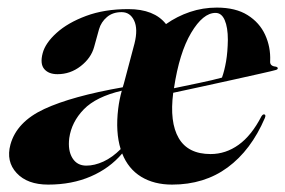

<svg xmlns="http://www.w3.org/2000/svg" viewBox="-20 -477 752 506"><path d="M7.5 -96Q24 -156 96.8 -189.8Q169.5 -223.5 303.5 -247Q305 -252 306.5 -257L334.5 -362.5Q344 -400.5 333.5 -422.8Q323 -445 300.5 -445Q277 -445 261.8 -432Q246.5 -419 241 -400L228 -353Q220 -324 192.8 -302.8Q165.5 -281.5 131.5 -281.5Q108 -281.5 96.5 -295.2Q85 -309 92.5 -337Q99.5 -363.5 129 -390.2Q158.5 -417 206.8 -435Q255 -453 318 -453Q386.5 -453 417.5 -413.5Q446.5 -434 480.5 -445.5Q514.5 -457 551.5 -457Q601 -457 632.5 -437.2Q664 -417.5 678.8 -385.2Q693.5 -353 692 -316.5Q690.5 -303 706 -301.5Q711.5 -300.5 712 -297.5Q712.5 -294 706.5 -292.5Q698 -290 667.5 -283.2Q637 -276.5 595.8 -267.2Q554.5 -258 512 -248.8Q469.5 -239.5 436.5 -232.5Q426.5 -155 451 -113Q475.5 -71 535 -71Q575 -71 609 -95.5Q643 -120 669 -170.5Q673 -176.5 676.5 -175.5Q681.5 -174.5 678 -166Q641.5 -81 580 -35.8Q518.5 9.5 433.5 9.5Q386 9.5 352 -11.2Q318 -32 302 -72.5Q269 -33.5 219.2 -12Q169.5 9.5 107 9.5Q52 9.5 23.8 -21Q-4.5 -51.5 7.5 -96ZM548 -443Q515 -443 483.8 -390.5Q452.5 -338 438.5 -244.5Q469.5 -251 505.5 -258.5Q541.5 -266 565 -272.5Q571.5 -290.5 575.8 -315.2Q580 -340 580.5 -372Q580.5 -405 572.2 -424Q564 -443 548 -443ZM291.5 -190.5Q294.5 -215 301 -238Q233 -222 200.8 -188.8Q168.5 -155.5 162.5 -113Q158.5 -80.5 170.8 -60.5Q183 -40.5 207.5 -40.5Q229 -40.5 252.5 -51.2Q276 -62 298 -84Q284 -129 291.5 -190.5Z"/></svg>

Font: Fraunces 144pt
Style: Bold Italic
Weight: 700
Italic angle: -16°
Version: Version 1.000;[b76b70a41]